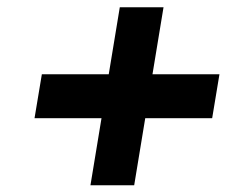

<svg xmlns="http://www.w3.org/2000/svg" viewBox="-20 -561 706 540"><path d="M234.4 -40 316.9 -540.5H439.9L357.4 -40ZM77.1 -228.5 97.7 -352.1H597.2L576.7 -228.5Z"/></svg>

Font: Inter 24pt
Style: Bold Italic
Weight: 700
Italic angle: -9.3988°
Version: Version 4.001;git-66647c0bb